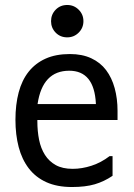

<svg xmlns="http://www.w3.org/2000/svg" viewBox="-20 -754 540 771"><path d="M131 -336H365V-339Q358 -470 258 -470Q151 -470 131 -337ZM261 -537Q310 -537 346.5 -520Q383 -503 406 -472.5Q429 -442 440.5 -400Q452 -358 452 -309V-272H130V-267Q130 -227 137 -192.5Q144 -158 160.5 -132Q177 -106 204 -91Q231 -76 272 -76Q309 -76 347.5 -88.5Q386 -101 420 -127H432V-48Q398 -25 360.5 -14Q323 -3 269 -3Q209 -3 166 -22.5Q123 -42 95.5 -78Q68 -114 55 -163.5Q42 -213 42 -273Q42 -334 55 -383Q68 -432 95 -466Q122 -500 163 -518.5Q204 -537 261 -537ZM250 -734Q277 -734 296 -715Q315 -696 315 -669Q315 -642 296 -623Q277 -604 250 -604Q222 -604 203.5 -623Q185 -642 185 -669Q185 -696 203.5 -715Q222 -734 250 -734Z"/></svg>

Font: D2Coding ligature
Style: Regular
Weight: 400
Monospace: yes
Designer: Yong-Rak Park; Jeong-Hwan Yoon; Sang-Min Lee;
Foundry: NHN Corporation
Version: Version 1.3.2; Build 20180524